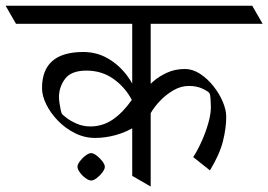

<svg xmlns="http://www.w3.org/2000/svg" viewBox="-62 -665 957 685"><path d="M408.7 -644.5 445.8 -580.1H-4.9L-42 -644.5ZM837.9 -644.5 875 -580.1H399.9L362.8 -644.5ZM409.7 -37.6V-644H475.6V0.5ZM457 -215.8V-344.2Q465.8 -357.9 485.6 -375.2Q505.4 -392.6 534.2 -405.8Q563 -418.9 597.7 -418.9Q625 -418.9 651.4 -401.9Q677.7 -384.8 699 -358.2Q720.2 -331.5 732.7 -302.2Q745.1 -272.9 745.1 -248.5Q745.1 -208 733.4 -161.1Q721.7 -114.3 687 -57.1L627.4 -104.5Q644.5 -131.3 658.9 -164.1Q673.3 -196.8 681.9 -228.3Q690.4 -259.8 690.4 -282.7Q690.4 -294.9 689.2 -311.8Q688 -328.6 685.5 -332Q681.6 -338.9 660.6 -348.6Q639.6 -358.4 611.8 -358.4Q584 -358.4 557.9 -343.5Q531.7 -328.6 510 -306.2Q488.3 -283.7 474.4 -259.3Q460.4 -234.9 457 -215.8ZM435.5 -310.5Q443.4 -299.3 453.9 -285.6Q464.4 -272 472.2 -261.7Q453.1 -233.9 421.1 -213.9Q389.2 -193.8 351.6 -183.3Q314 -172.9 277.3 -172.9Q239.7 -172.9 205.6 -189.9Q171.4 -207 145 -234.1Q118.7 -261.2 103.3 -292.2Q87.9 -323.2 87.9 -350.6Q87.9 -479.5 234.9 -479.5Q282.7 -479.5 322 -457Q361.3 -434.6 390.4 -396.5Q419.4 -358.4 435.5 -310.5ZM408.2 -308.6Q384.8 -353.5 343 -383.3Q301.3 -413.1 246.6 -413.1Q191.9 -413.1 170.2 -383.8Q148.4 -354.5 148.4 -318.4Q148.4 -311 150.1 -298.1Q151.9 -285.2 154.3 -273.9Q156.7 -262.7 158.7 -259.3Q161.6 -254.9 176 -243.9Q190.4 -232.9 212.6 -223.4Q234.9 -213.9 260.3 -213.9Q304.7 -213.9 341.1 -239Q377.4 -264.2 408.2 -308.6ZM214.4 -69.8Q214.4 -78.1 222.9 -89.6Q231.4 -101.1 243.2 -109.9Q254.9 -118.7 263.2 -118.7Q271.5 -118.7 283 -109.9Q294.4 -101.1 303.2 -89.6Q312 -78.1 312 -69.8Q312 -61.5 303.2 -49.8Q294.4 -38.1 283 -29.5Q271.5 -21 263.2 -21Q254.9 -21 243.2 -29.5Q231.4 -38.1 222.9 -49.8Q214.4 -61.5 214.4 -69.8Z"/></svg>

Font: Annapurna SIL
Style: Regular
Weight: 400
Designer: Peter Martin, Annie Olsen
Foundry: SIL International
Version: Version 2.000